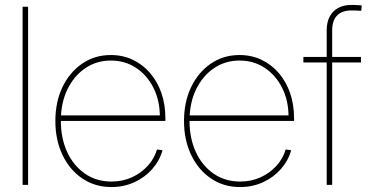

<svg xmlns="http://www.w3.org/2000/svg" viewBox="-20 -755 1508 784"><path d="M94.7 -727.5V0H72.3V-727.5Z M435.1 8.8Q367.7 8.8 315.9 -26.4Q264.2 -61.5 235.1 -122.6Q206.1 -183.6 206.1 -260.7Q206.1 -338.9 235.1 -399.4Q264.2 -460 315.4 -495.1Q366.7 -530.3 432.6 -530.3Q481.9 -530.3 522.7 -510.7Q563.5 -491.2 593.3 -456.3Q623 -421.4 639.2 -374.8Q655.3 -328.1 655.3 -272.9V-261.2H217.8V-283.7H641.1L632.8 -278.3Q632.8 -344.2 606.7 -396.2Q580.6 -448.2 535.4 -478Q490.2 -507.8 432.6 -507.8Q374 -507.8 327.9 -476.3Q281.7 -444.8 255.1 -389.6Q228.5 -334.5 228.5 -262.7V-261.7Q228.5 -189.9 254.4 -134Q280.3 -78.1 326.9 -45.9Q373.5 -13.7 435.1 -13.7Q480.5 -13.7 518.6 -31Q556.6 -48.3 583.5 -78.1Q610.4 -107.9 621.1 -144.5L643.6 -141.6Q631.8 -99.1 601.8 -64.9Q571.8 -30.8 528.8 -11Q485.8 8.8 435.1 8.8Z M960.4 8.8Q893.1 8.8 841.3 -26.4Q789.6 -61.5 760.5 -122.6Q731.4 -183.6 731.4 -260.7Q731.4 -338.9 760.5 -399.4Q789.6 -460 840.8 -495.1Q892.1 -530.3 958 -530.3Q1007.3 -530.3 1048.1 -510.7Q1088.9 -491.2 1118.7 -456.3Q1148.4 -421.4 1164.6 -374.8Q1180.7 -328.1 1180.7 -272.9V-261.2H743.2V-283.7H1166.5L1158.2 -278.3Q1158.2 -344.2 1132.1 -396.2Q1106 -448.2 1060.8 -478Q1015.6 -507.8 958 -507.8Q899.4 -507.8 853.3 -476.3Q807.1 -444.8 780.5 -389.6Q753.9 -334.5 753.9 -262.7V-261.7Q753.9 -189.9 779.8 -134Q805.7 -78.1 852.3 -45.9Q898.9 -13.7 960.4 -13.7Q1005.9 -13.7 1043.9 -31Q1082 -48.3 1108.9 -78.1Q1135.7 -107.9 1146.5 -144.5L1168.9 -141.6Q1157.2 -99.1 1127.2 -64.9Q1097.2 -30.8 1054.2 -11Q1011.2 8.8 960.4 8.8Z M1454.1 -522.5V-500H1218.8V-522.5ZM1314 0V-630.9Q1314 -664.1 1326.2 -687.3Q1338.4 -710.4 1361.1 -722.7Q1383.8 -734.9 1416 -734.9Q1426.8 -734.9 1437 -734.4Q1447.3 -733.9 1457 -732.9L1455.1 -710.9Q1446.3 -711.4 1436.3 -711.9Q1426.3 -712.4 1416 -712.4Q1377 -712.4 1356.7 -691.9Q1336.4 -671.4 1336.4 -630.9V0Z"/></svg>

Font: Inter 28pt Thin
Style: Regular
Weight: 250
Designer: Rasmus Andersson
Foundry: rsms
Version: Version 4.001;git-66647c0bb